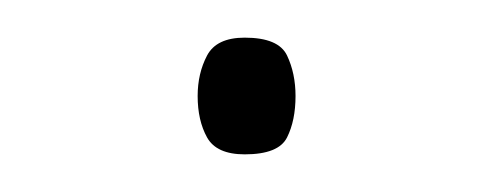

<svg xmlns="http://www.w3.org/2000/svg" viewBox="-20 -74 260 102"><path d="M85 -23Q85 -35 90 -44.5Q95 -54 110 -54Q128 -54 132.5 -44.5Q137 -35 137 -23Q137 -10 132.5 -1Q128 8 110 8Q95 8 90 -1Q85 -10 85 -23Z"/></svg>

Font: Noto Sans Thai Thin
Style: Regular
Weight: 250
Designer: Monotype Design Team
Foundry: Monotype Imaging Inc.
Version: Version 2.001